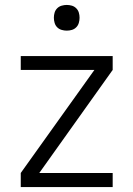

<svg xmlns="http://www.w3.org/2000/svg" viewBox="-20 -757 540 777"><path d="M250 -633Q261 -633 271 -636Q281 -639 288.5 -646.5Q296 -654 299 -664.5Q302 -675 302 -685Q302 -696 299 -706Q296 -716 288.5 -723.5Q281 -731 271 -734Q261 -737 250 -737Q240 -737 229.5 -734Q219 -731 211.5 -723.5Q204 -716 201 -706Q198 -696 198 -685Q198 -675 201 -664.5Q204 -654 211.5 -646.5Q219 -639 229.5 -636Q240 -633 250 -633ZM64 0H436V-57H139L436 -474V-530H64V-474H362L64 -57Z"/></svg>

Font: Iosevka SS09 Light
Style: Regular
Weight: 300
Monospace: yes
Designer: Belleve Invis
Foundry: Belleve Invis
Version: Version 5.2.1; ttfautohint (v1.8.3)